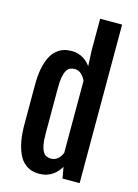

<svg xmlns="http://www.w3.org/2000/svg" viewBox="-132 -960 746 1039"><g transform="rotate(15 241.0 -440.0)"><path d="M192.4 7.8C208 7.8 222 5.9 234.4 2C246.7 -2 257.8 -7.2 267.6 -13.9C277.3 -20.6 285.8 -28.2 293 -36.6C300.1 -45.1 306.5 -53.7 312 -62.5L322.8 0H418.9V-888.2H295.9V-709L299.8 -624L299.3 -623.5C294.8 -630.4 289.1 -637.1 282.2 -643.8C275.4 -650.5 267.6 -656.5 258.8 -661.9C250 -667.2 240.2 -671.5 229.5 -674.8C218.8 -678.1 207.4 -679.7 195.3 -679.7C188.8 -679.7 180.6 -679.2 170.7 -678.2C160.7 -677.2 150.3 -674.5 139.4 -669.9C128.5 -665.4 117.6 -658.3 106.7 -648.7C95.8 -639.1 85.9 -625.7 77.1 -608.6C68.4 -591.6 61.3 -570 55.9 -543.9C50.5 -517.9 47.9 -486 47.9 -448.2V-234.9C47.9 -196.8 50.4 -164.4 55.4 -137.7C60.5 -111 67.1 -88.6 75.2 -70.6C83.3 -52.5 92.6 -38.2 103 -27.8C113.4 -17.4 124 -9.6 134.8 -4.4C145.5 0.8 155.9 4.2 166 5.6C176.1 7.1 184.9 7.8 192.4 7.8ZM234.4 -87.9C225.3 -87.9 216.9 -89.6 209.2 -93C201.6 -96.4 195 -102.6 189.5 -111.6C183.9 -120.5 179.6 -133 176.5 -148.9C173.4 -164.9 171.9 -185.4 171.9 -210.4V-468.3C171.9 -493.3 173.4 -513.8 176.5 -529.5C179.6 -545.3 183.9 -557.7 189.5 -566.7C195 -575.6 201.5 -581.7 209 -585C216.5 -588.2 224.8 -589.8 233.9 -589.8C248.5 -589.8 261 -585 271.2 -575.4C281.5 -565.8 289.7 -554.2 295.9 -540.5V-136.2C293.3 -130 290.1 -124 286.4 -118.2C282.6 -112.3 278.2 -107.2 273.2 -102.8C268.1 -98.4 262.5 -94.8 256.1 -92C249.8 -89.3 242.5 -87.9 234.4 -87.9Z"/></g></svg>

Font: Fjalla One
Style: Regular
Weight: 400
Designer: Irina Smirnova
Foundry: Irina Smirnova
Version: Version 1.001